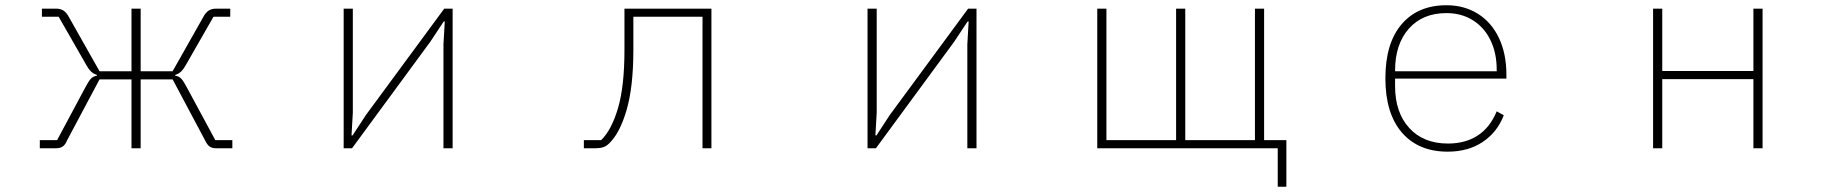

<svg xmlns="http://www.w3.org/2000/svg" viewBox="-20 -566 7040 733"><path d="M132 0V-31H198L305 -231Q318 -256 327 -265.5Q336 -275 350 -277V-280Q337 -284 327.5 -293Q318 -302 306 -324L204 -502H140V-533H194Q211 -533 222.5 -525.5Q234 -518 243 -501L360 -294H482V-533H517V-294H639L756 -501Q765 -518 776.5 -525.5Q788 -533 805 -533H859V-502H795L693 -324Q681 -302 671.5 -293Q662 -284 649 -280V-277Q663 -275 672 -265.5Q681 -256 694 -231L802 -31H867V0H805Q790 0 780.5 -6.5Q771 -13 763 -30L639 -263H517V0H482V-263H360L236 -30Q229 -13 219 -6.5Q209 0 194 0Z M1324 0H1292V-533H1327V-136L1322 -49H1326L1377 -127L1676 -533H1708V0H1673V-397L1678 -484H1674L1623 -407Z M2209 0V-31H2275Q2315 -70 2339.5 -153.5Q2364 -237 2364 -376V-533H2696V0H2662V-502H2398V-376Q2398 -234 2372 -145.5Q2346 -57 2306 -19Q2295 -8 2283 -4Q2271 0 2253 0Z M3324 0H3292V-533H3327V-136L3322 -49H3326L3377 -127L3676 -533H3708V0H3673V-397L3678 -484H3674L3623 -407Z M4891 147H4858V0H4169V-533H4204V-31H4470V-533H4505V-31H4771V-533H4806V-31H4891Z M5269 -267Q5269 -401 5331 -473.5Q5393 -546 5502 -546Q5570 -546 5622 -513.5Q5674 -481 5702.5 -421Q5731 -361 5731 -281V-266H5306V-237Q5306 -137 5360 -77.5Q5414 -18 5508 -18Q5575 -18 5622 -49Q5669 -80 5694 -141L5721 -126Q5696 -61 5640.5 -24Q5585 13 5507 13Q5395 13 5332 -60Q5269 -133 5269 -267ZM5306 -297V-294H5694V-300Q5694 -364 5670 -413Q5646 -462 5602.5 -489Q5559 -516 5502 -516Q5411 -516 5358.5 -456.5Q5306 -397 5306 -297Z M6326 0H6291V-533H6326V-295H6674V-533H6709V0H6674V-264H6326Z"/></svg>

Font: IBM Plex Sans JP ExtraLight
Style: Regular
Weight: 200
Designer: Mike Abbink; Paul van der Laan; Pieter van Rosmalen; Wujin Sim; Yejin Wi; Jinhee Kim; Boomi Park; Yona Kim; Kichan Ma
Foundry: Sandoll Inc.
Version: Version 1.001